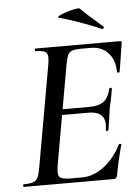

<svg xmlns="http://www.w3.org/2000/svg" viewBox="-55 -834 635 877"><g transform="rotate(-5 262.5 -395.5)"><path d="M19 0Q16 0 16 -6Q16 -12 19 -12Q47 -12 62 -17Q77 -22 84 -37Q91 -52 96 -81L178 -544Q186 -587 176 -600Q166 -613 125 -613Q123 -613 123 -619Q123 -625 125 -625H515Q523 -625 521 -616Q518 -597 514 -572Q510 -547 506.5 -523.5Q503 -500 500 -485Q499 -481 493.5 -482.5Q488 -484 488 -486Q488 -541 458 -573.5Q428 -606 378 -606H337Q308 -606 294 -601.5Q280 -597 273.5 -583.5Q267 -570 262 -543L181 -85Q174 -44 184 -32Q194 -20 233 -20H288Q340 -20 388.5 -57Q437 -94 468 -156Q470 -159 475.5 -157.5Q481 -156 479 -154Q471 -126 462 -87Q453 -48 447 -15Q444 0 431 0ZM426 -225Q425 -221 419 -221.5Q413 -222 414 -226Q422 -271 403 -291.5Q384 -312 342 -312H183L186 -338H349Q392 -338 414.5 -355Q437 -372 446 -412Q447 -417 453 -416.5Q459 -416 458 -411Q453 -380 449 -362Q445 -344 441 -325Q437 -301 434 -277Q431 -253 426 -225ZM436 -688Q402 -703 372.5 -714Q343 -725 313.5 -735Q284 -745 246 -756Q238 -758 244.5 -762.5Q251 -767 266 -773Q281 -779 298 -783.5Q315 -788 328.5 -790Q342 -792 344 -789Q369 -764 391 -745Q413 -726 445 -698Q448 -695 444.5 -690.5Q441 -686 436 -688Z"/></g></svg>

Font: Cormorant Infant Light SemiBold
Style: Italic
Weight: 600
Italic angle: -10°
Version: Version 4.001